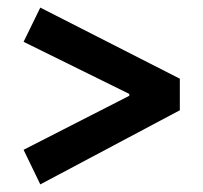

<svg xmlns="http://www.w3.org/2000/svg" viewBox="-20 -559 535 505"><path d="M86 -539 453 -352V-269L86 -74L42 -165L320 -307V-312L42 -449Z"/></svg>

Font: Podkova
Style: Bold
Weight: 700
Designer: Ilya Yudin
Foundry: Cyreal (www.cyreal.org)
Version: Version 2.102; ttfautohint (v1.8.1.43-b0c9)